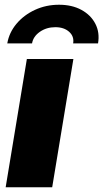

<svg xmlns="http://www.w3.org/2000/svg" viewBox="-20 -790 436 810"><path d="M3.9 0 93.3 -541H289.6L200.2 0ZM229 -770Q283.7 -770 323.5 -748.3Q363.3 -726.6 382.3 -689.7Q401.4 -652.8 393.6 -606.9H288.6Q293.5 -636.2 271.7 -655.8Q250 -675.3 213.4 -675.3Q176.3 -675.3 148.2 -655.8Q120.1 -636.2 115.2 -606.9H10.7Q18.6 -652.8 49.6 -689.7Q80.6 -726.6 127.4 -748.3Q174.3 -770 229 -770Z"/></svg>

Font: Inter 17pt Black
Style: Italic
Weight: 900
Italic angle: -9.3988°
Version: Version 4.001;git-66647c0bb